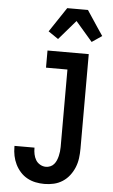

<svg xmlns="http://www.w3.org/2000/svg" viewBox="-64 -1022 628 1071"><g transform="rotate(5 250.0 -486.0)"><path d="M226 8Q201 8 176.5 3Q152 -2 130 -14Q108 -26 91 -45Q74 -64 63 -86.5Q52 -109 47 -133.5Q42 -158 42 -183V-189H154V-186Q154 -169 157.5 -152Q161 -135 169.5 -120.5Q178 -106 193.5 -97Q209 -88 226 -88Q239 -88 251 -93Q263 -98 271.5 -108Q280 -118 285 -130Q290 -142 293 -154.5Q296 -167 297.5 -179.5Q299 -192 299 -205V-639H179V-735H410V-205Q410 -178 406.5 -151.5Q403 -125 393 -100.5Q383 -76 366.5 -54.5Q350 -33 327.5 -18.5Q305 -4 279 2Q253 8 226 8ZM232 -804 176 -842 268 -980H384L445 -888L476 -842L420 -804L326 -913Z"/></g></svg>

Font: Iosevka Fixed
Style: Bold
Weight: 700
Monospace: yes
Designer: Belleve Invis
Foundry: Belleve Invis
Version: Version 32.3.0